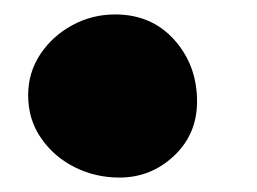

<svg xmlns="http://www.w3.org/2000/svg" viewBox="-20 -227 356 266"><path d="M139.5 -207Q190 -207 221.5 -171.8Q253 -136.5 253 -86.5Q253 -41 221 -11Q189 19 145.5 19Q112 19 83.2 4.5Q54.5 -10 36.8 -35.8Q19 -61.5 19 -95Q19 -126.5 35.8 -151.8Q52.5 -177 80 -192Q107.5 -207 139.5 -207Z"/></svg>

Font: Grandstander Black
Style: Regular
Weight: 900
Designer: Tyler Finck
Foundry: Etcetera Type Co
Version: Version 1.200; ttfautohint (v1.8.3)